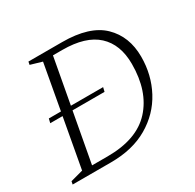

<svg xmlns="http://www.w3.org/2000/svg" viewBox="-128 -698 847 836"><g transform="rotate(-30 296.0 -280.0)"><path d="M10 0 13 -15 76 -32 121 -280H59L64 -301H125L166 -528L108 -545L111 -560H280Q418 -560 482.5 -497.5Q547 -435 547 -333Q547 -242 506.5 -166Q466 -90 389 -45Q312 0 203 0ZM332 -280H171L125 -30H203Q351 -30 423.5 -109.5Q496 -189 496 -326Q496 -424 438.5 -477Q381 -530 264 -530H217L175 -301H337Z"/></g></svg>

Font: Spectral SC ExtraLight
Style: Italic
Weight: 275
Italic angle: -10°
Designer: Jean-Baptiste Levee
Foundry: Production Type
Version: Version 2.001